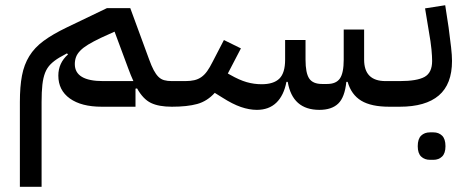

<svg xmlns="http://www.w3.org/2000/svg" viewBox="-20 -408 1790 734"><path d="M56 -18Q56 -77 64 -119Q72 -161 92 -193.5Q112 -226 146.5 -251.5Q181 -277 235 -303L389 -377H478L550 -181Q559 -156 567.5 -140Q576 -124 585.5 -114.5Q595 -105 607.5 -101.5Q620 -98 637 -98H659V-22L637 0Q587 0 557 -14.5Q527 -29 504 -70L498 -69V0H369Q291 0 247 -31.5Q203 -63 203 -119Q203 -167 240 -200L236 -204L207 -188Q187 -176 173.5 -162.5Q160 -149 152.5 -130Q145 -111 142 -84Q139 -57 139 -18V306H56ZM266 -163Q266 -98 374 -98H490Q485 -109 480 -121Q475 -133 470 -147L418 -287L365 -263Q336 -249 317 -237.5Q298 -226 286.5 -214Q275 -202 270.5 -189.5Q266 -177 266 -163Z M637 -76 659 -98H688Q708 -98 723 -101.5Q738 -105 750 -113.5Q762 -122 772 -136Q782 -150 793 -172L836 -255L901 -223L851 -127L860 -122Q895 -102 923 -94Q951 -86 980 -86Q1026 -86 1048 -107.5Q1070 -129 1070 -180V-255H1148V-180Q1148 -129 1162 -108Q1176 -87 1211 -87H1231Q1265 -87 1279.5 -108Q1294 -129 1294 -180V-295H1372V-180Q1372 -98 1454 -98H1490V-22L1468 0Q1399 0 1361 -23Q1323 -46 1309 -95H1304Q1298 -36 1273 -12Q1248 12 1201 12Q1098 12 1080 -95H1075Q1065 -43 1036.5 -15.5Q1008 12 962 12Q933 12 901 1Q869 -10 830 -35L801 -53Q772 -21 734 -10.5Q696 0 637 0Z M1468 -76 1490 -98H1508Q1574 -98 1603 -114Q1632 -130 1632 -175Q1632 -192 1629.5 -219Q1627 -246 1619 -291L1605 -376L1682 -388L1695 -303Q1701 -258 1704.5 -227Q1708 -196 1708 -175Q1708 -86 1657.5 -43Q1607 0 1508 0H1468ZM1624 203Q1603 203 1590 190.5Q1577 178 1577 151Q1577 123 1590 110.5Q1603 98 1624 98H1637Q1657 98 1670 110.5Q1683 123 1683 151Q1683 178 1670 190.5Q1657 203 1637 203Z"/></svg>

Font: IBM Plex Sans Arabic Text
Style: Regular
Weight: 450
Designer: Mike Abbink, Paul van der Laan, Pieter van Rosmalen, Wael Morcos, Khajak Apelian
Foundry: Bold Monday
Version: Version 1.2